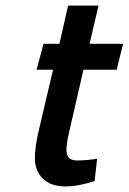

<svg xmlns="http://www.w3.org/2000/svg" viewBox="-20 -657 461 688"><path d="M105 -91Q105 -132 120 -194L170 -407H111L136 -500H193L224 -637H333L301 -500H421L398 -407H279L228 -185Q218 -143 218 -118Q218 -82 256 -82Q288 -82 328 -88L319 -8Q298 -1 269 5Q240 11 214 11Q162 11 133.5 -17Q105 -45 105 -91Z"/></svg>

Font: Cairo SemiBold
Style: Italic
Weight: 600
Italic angle: -13°
Designer: Mohamed Gaber, Accademia di Belle Arti di Urbino and others
Foundry: Kief Type Foundry, Accademia di Belle Arti di Urbino and others
Version: Version 3.011